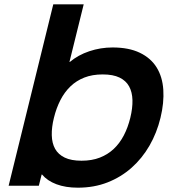

<svg xmlns="http://www.w3.org/2000/svg" viewBox="-20 -860 810 890"><path d="M724 -314Q707 -244 673 -185Q639 -126 590 -82.5Q541 -39 478.5 -14.5Q416 10 341 10Q284 10 241.5 -6Q199 -22 175 -51H173L160 1H20L227 -840H368L302 -573H304Q342 -605 394 -622.5Q446 -640 502 -640Q577 -640 628 -615.5Q679 -591 706 -547.5Q733 -504 737 -444Q741 -384 724 -314ZM584 -314Q595 -359 594 -396Q593 -433 578.5 -459.5Q564 -486 534 -500.5Q504 -515 456 -515Q408 -515 371 -500.5Q334 -486 306.5 -459.5Q279 -433 260 -396Q241 -359 230 -314Q219 -270 220 -233Q221 -196 235.5 -170Q250 -144 280 -129.5Q310 -115 358 -115Q406 -115 443 -129.5Q480 -144 507.5 -170Q535 -196 554 -232.5Q573 -269 584 -314Z"/></svg>

Font: TypoPRO Sinkin Sans
Style: 600 SemiBold Italic
Weight: 600
Italic angle: -112°
Designer: Keith Bates
Foundry: K-Type
Version: Sinkin Sans (version 1.0)  by Keith Bates   •   © 2014   www